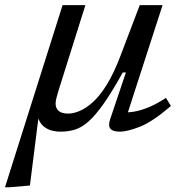

<svg xmlns="http://www.w3.org/2000/svg" viewBox="-58 -518 753 770"><path d="M424.5 -292.5 502.5 -497.5H594L445.5 -38.5L427 -68Q449.5 -65.5 477.8 -70Q506 -74.5 539 -88.2Q572 -102 607.5 -125.5L627.5 -93Q553.5 -29.5 503 -9.8Q452.5 10 423 10Q394 10 384.5 -2.2Q375 -14.5 384 -40.5L447 -227.5H434.5Q391 -149.5 357.8 -102.2Q324.5 -55 297 -30.8Q269.5 -6.5 242.5 1.8Q215.5 10 184.5 10Q154 10 132.8 -0.8Q111.5 -11.5 100.8 -31.2Q90 -51 91 -77.5L100.5 -80L62 226L-20.5 233H-38L193 -497.5H284.5L175.5 -151Q171 -136 168 -123.8Q165 -111.5 165 -102Q165 -84.5 177 -73.5Q189 -62.5 216 -62.5Q236 -62.5 261 -72.8Q286 -83 314 -108Q342 -133 370 -178Q398 -223 424.5 -292.5Z"/></svg>

Font: Newsreader 8pt
Style: Italic
Weight: 400
Italic angle: -17°
Version: Version 1.003